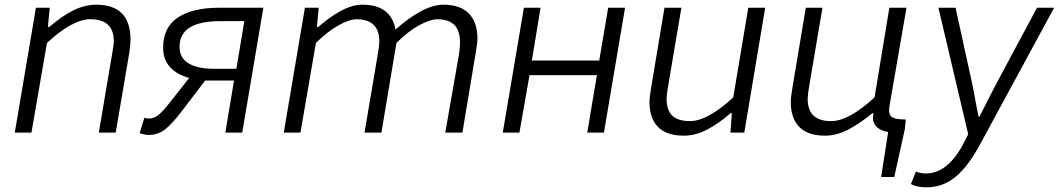

<svg xmlns="http://www.w3.org/2000/svg" viewBox="-20 -565 4511 818"><path d="M133 -532H192L184 -450H190Q243 -496 292 -520.5Q341 -545 390 -545Q536 -545 536 -396Q536 -371 531 -341L473 0H401L457 -331Q465 -377 465 -387Q465 -436 440 -459.5Q415 -483 365 -483Q289 -483 180 -382L114 0H43Z M977 -222H874H854L762 -101Q713 -36 682.5 -13Q652 10 613 10Q605 10 593 7.5Q581 5 575 2L595 -63Q600 -62 605 -61Q610 -60 615 -60Q636 -60 655 -75Q674 -90 712 -139L786 -233Q734 -247 704.5 -279Q675 -311 675 -362Q675 -449 738 -490.5Q801 -532 913 -532H1102L1012 0H940ZM987 -272 1021 -475H919Q745 -475 745 -366Q745 -318 783.5 -295Q822 -272 889 -272Z M1279 -532H1338L1330 -450H1336Q1383 -492 1432 -518.5Q1481 -545 1524 -545Q1646 -545 1665 -439Q1722 -490 1774 -517.5Q1826 -545 1869 -545Q1941 -545 1977.5 -507.5Q2014 -470 2014 -401Q2014 -381 2007 -341L1950 0H1877L1935 -331Q1940 -364 1940 -382Q1940 -435 1915.5 -459Q1891 -483 1842 -483Q1814 -483 1767 -458Q1720 -433 1669 -382L1605 0H1533L1589 -331Q1596 -371 1596 -387Q1596 -436 1571.5 -459.5Q1547 -483 1498 -483Q1469 -483 1422 -457Q1375 -431 1326 -382L1260 0H1189Z M2212 -532H2283L2246 -307H2533L2571 -532H2643L2553 0H2482L2523 -245H2236L2193 0H2122Z M2747 -131Q2747 -144 2749.5 -160Q2752 -176 2754 -191L2811 -532H2883L2827 -201Q2820 -161 2820 -145Q2820 -95 2844.5 -72Q2869 -49 2919 -49Q2994 -49 3104 -150L3168 -532H3240L3151 0H3092L3098 -83H3093Q3041 -38 2992 -12.5Q2943 13 2893 13Q2820 13 2783.5 -24Q2747 -61 2747 -131Z M3699 -63Q3700 -73 3701 -83H3697Q3641 -37 3592 -12Q3543 13 3495 13Q3422 13 3385.5 -24Q3349 -61 3349 -131Q3349 -151 3356 -191L3413 -532H3484L3428 -201Q3421 -161 3421 -145Q3421 -96 3446 -72.5Q3471 -49 3521 -49Q3596 -49 3706 -150L3769 -532H3842L3769 -110Q3769 -109 3768.5 -106Q3768 -103 3768 -95Q3768 -72 3783.5 -64Q3799 -56 3839 -56L3835 -15L3790 189H3734L3764 -3Q3735 -7 3717.5 -22Q3700 -37 3699 -63Z M3861 219 3882 166Q3902 174 3925 174Q3972 174 4012.5 141Q4053 108 4085 46L4105 7L3978 -532H4051L4119 -222Q4130 -173 4136 -134L4149 -68H4153Q4205 -172 4232 -222L4398 -532H4471L4156 49Q4105 144 4051 188.5Q3997 233 3928 233Q3885 233 3861 219Z"/></svg>

Font: Nebula Sans Book
Style: Regular
Weight: 400
Italic angle: -9°
Designer: Paul D. Hunt for Adobe (as Source Sans)
Foundry: Nebula Entertainment & Broadcasting LLC
Version: Version 1.010